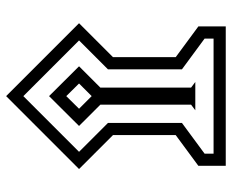

<svg xmlns="http://www.w3.org/2000/svg" viewBox="-84 -590 745 616"><g transform="rotate(-90 288.0 -281.5)"><path d="M54.2 -399.9 288.1 -633.8 522 -399.9 413.1 -291V-89.8L511.7 -17.1V70.8H64.5V-17.1L163.1 -89.8V-291ZM109.4 -399.9 202.1 -307.1V-69.8L103.5 2.9V31.7H472.7V2.9L374 -69.8V-307.1L466.8 -399.9L288.1 -578.6ZM242.7 -26.9 260.7 -40.5V-331.5L192.4 -399.9L288.1 -496.1L383.8 -399.9L315.4 -331.5V-40.5L333.5 -26.9ZM247.6 -399.9 288.1 -359.4 328.6 -399.9 288.1 -440.9Z"/></g></svg>

Font: Vazir WOL-UI
Style: Regular-WOL-UI
Weight: 400
Designer: Saber Rastikerdar
Foundry: Saber Rastikerdar
Version: Version 30.1.0